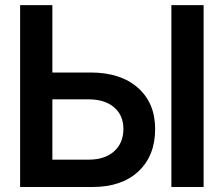

<svg xmlns="http://www.w3.org/2000/svg" viewBox="-20 -748 895 768"><path d="M189.5 -458H341.8Q462.4 -458 531.5 -397Q600.6 -335.9 600.6 -231.9Q600.6 -125 533.7 -62.5Q466.8 0 350.1 0H60.5V-727.5H189.5ZM189.5 -350.6V-109.4H335Q398.9 -109.4 436.3 -142.6Q473.6 -175.8 473.6 -232.4Q473.6 -287.1 436.3 -318.8Q398.9 -350.6 335 -350.6ZM794.4 -727.5V0H665.5V-727.5Z"/></svg>

Font: Inter Display SemiBold
Style: Regular
Weight: 600
Designer: Rasmus Andersson
Foundry: rsms
Version: Version 4.001;git-9221beed3